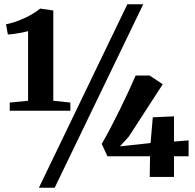

<svg xmlns="http://www.w3.org/2000/svg" viewBox="-20 -835 922 906"><path d="M112.5 -359.5V-688Q102 -685 83.5 -681.2Q65 -677.5 46.5 -675Q28 -672.5 17 -672.5L8.5 -720.5Q39.5 -726.5 70.5 -738.8Q101.5 -751 127.8 -766Q154 -781 169.5 -794.5L231.5 -785.5V-359.5L312 -351V-312.5H26V-351ZM581 -815H656L238 51H163.5ZM686.5 0 688 -97.5H487L460 -156Q478.5 -187.5 500.8 -229.8Q523 -272 545.2 -317.2Q567.5 -362.5 587 -404.8Q606.5 -447 620 -478.5H686L748 -437.5L587.5 -190L546 -144.5L690.5 -160L701 -281.5L801 -286V-167L870 -172.5V-97.5H801V0Z"/></svg>

Font: Merriweather 72pt ExtraBold
Style: Regular
Weight: 800
Version: Version 2.100